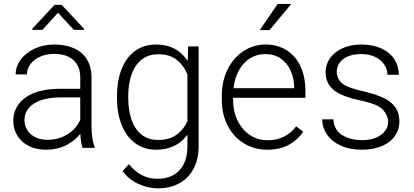

<svg xmlns="http://www.w3.org/2000/svg" viewBox="-20 -770 2155 1000"><path d="M301.3 -744.6 418.5 -619.1V-614.3H364.7L282.2 -703.6L200.7 -614.3H147.9V-620.1L264.2 -744.6ZM410.2 0Q400.4 -26.4 398.4 -73.7Q369.6 -36.6 324 -13.4Q278.3 9.8 219.7 9.8Q168.9 9.8 130.4 -9.5Q91.8 -28.8 70.6 -63Q49.3 -97.2 49.3 -140.1Q49.3 -191.4 78.4 -229.2Q107.4 -267.1 161.9 -287.4Q216.3 -307.6 290 -307.6H397.9V-367.2Q397.9 -424.3 362.5 -456.8Q327.1 -489.3 261.7 -489.3Q221.7 -489.3 189.2 -474.9Q156.7 -460.4 138.4 -436Q120.1 -411.6 120.1 -382.3L61.5 -382.8Q61.5 -422.9 87.4 -458.7Q113.3 -494.6 159.7 -516.4Q206.1 -538.1 264.2 -538.1Q321.3 -538.1 364.7 -518.8Q408.2 -499.5 432.4 -460.9Q456.5 -422.4 456.5 -366.2V-122.1Q456.5 -43.9 472.7 -6.3V0ZM397.9 -146V-262.7H294.9Q236.3 -262.7 194.3 -248.3Q152.3 -233.9 129.9 -207.5Q107.4 -181.2 107.4 -145Q107.4 -116.2 121.8 -92.8Q136.2 -69.3 163.1 -55.7Q189.9 -42 226.1 -42Q287.1 -42 332.5 -71Q377.9 -100.1 397.9 -146Z M618.7 120.6 651.4 85Q712.4 161.1 799.3 161.1Q874 161.1 915 116.7Q956.1 72.3 956.1 -7.3V-68.8Q899.4 9.8 792 9.8Q731 9.8 685.3 -23.4Q639.6 -56.6 615 -116.2Q590.3 -175.8 589.4 -252.9V-269Q589.4 -350.6 613.8 -411.4Q638.2 -472.2 684.1 -505.1Q730 -538.1 793 -538.1Q901.4 -538.1 957.5 -452.6L960 -528.3H1014.6V-9.3Q1014.6 58.6 988.5 108.2Q962.4 157.7 914.6 184.3Q866.7 210.9 802.7 210.9Q750.5 210.9 700 187.5Q649.4 164.1 618.7 120.6ZM647.9 -258.8Q647.9 -195.8 665 -146.5Q682.1 -97.2 717 -69.1Q752 -41 803.2 -41Q860.4 -41 897.9 -67.1Q935.5 -93.3 956.1 -138.7V-382.8Q937 -429.2 900.4 -458.3Q863.8 -487.3 804.2 -487.3Q752.4 -487.3 717.3 -459Q682.1 -430.7 665 -381.6Q647.9 -332.5 647.9 -269Z M1333 -613.3 1426.3 -749.5H1497.1L1383.8 -613.3ZM1559.6 -84Q1530.8 -41.5 1484.4 -15.9Q1438 9.8 1372.1 9.8Q1304.2 9.8 1250.2 -23.4Q1196.3 -56.6 1165.8 -115.7Q1135.3 -174.8 1135.3 -249.5V-270.5Q1135.3 -349.1 1166.3 -410.2Q1197.3 -471.2 1249.3 -504.6Q1301.3 -538.1 1361.8 -538.1Q1427.2 -538.1 1474.6 -507.3Q1522 -476.6 1546.4 -421.9Q1570.8 -367.2 1570.8 -296.4V-260.7H1193.8V-249.5Q1193.8 -191.4 1216.8 -143.3Q1239.7 -95.2 1280.8 -67.4Q1321.8 -39.6 1374.5 -39.6Q1467.8 -39.6 1522.5 -111.8ZM1196.3 -310.5H1512.2V-316.9Q1511.2 -362.8 1493.9 -401.9Q1476.6 -440.9 1442.9 -464.6Q1409.2 -488.3 1361.8 -488.3Q1317.9 -488.3 1282.5 -466.3Q1247.1 -444.3 1224.6 -404.1Q1202.1 -363.8 1196.3 -310.5Z M1975.1 -197.8Q1947.8 -228 1859.9 -246.1Q1797.4 -259.3 1757.6 -277.3Q1717.8 -295.4 1696.8 -323.7Q1675.8 -352.1 1675.8 -394.5Q1675.8 -434.1 1698.7 -466.8Q1721.7 -499.5 1763.9 -518.8Q1806.2 -538.1 1861.8 -538.1Q1921.9 -538.1 1966.1 -517.8Q2010.3 -497.6 2033.7 -461.7Q2057.1 -425.8 2057.1 -380.4H1998Q1998 -408.2 1981.9 -433.1Q1965.8 -458 1934.8 -473.1Q1903.8 -488.3 1861.8 -488.3Q1818.4 -488.3 1789.6 -475.1Q1760.7 -461.9 1747.3 -440.9Q1733.9 -419.9 1733.9 -396.5Q1733.9 -362.3 1759.8 -337.9Q1785.2 -314 1874 -293.9Q1937 -279.3 1977.3 -260.3Q2017.6 -241.2 2038.8 -211.4Q2060.1 -181.6 2060.1 -137.7Q2060.1 -94.2 2036.1 -60.8Q2012.2 -27.3 1968 -8.8Q1923.8 9.8 1865.2 9.8Q1800.8 9.8 1753.9 -12Q1707 -33.7 1682.6 -70.1Q1658.2 -106.4 1658.2 -148.4H1716.3Q1720.2 -91.3 1763.4 -65.7Q1806.6 -40 1865.2 -40Q1907.7 -40 1938.5 -53.2Q1969.2 -66.4 1985.4 -87.9Q2001.5 -109.4 2001.5 -134.8Q2001.5 -168 1975.1 -197.8Z"/></svg>

Font: Mardoto Light
Style: Regular
Weight: 400
Designer: Christian Robertson, Vahan Hovhannisyan
Foundry: Google
Version: Version 1.000